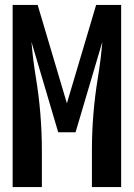

<svg xmlns="http://www.w3.org/2000/svg" viewBox="-20 -755 540 775"><path d="M31 0V-735H63H132L250 -338L368 -735H437H469V0H351V-147Q351 -295 375 -441Q387 -513 393 -586L285 -221H215L107 -586Q113 -513 125 -441Q149 -295 149 -147V0Z"/></svg>

Font: Iosevka SS01
Style: Bold
Weight: 700
Monospace: yes
Designer: Belleve Invis
Foundry: Belleve Invis
Version: 2.3.3; ttfautohint (v1.8.3)